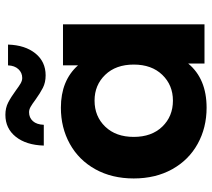

<svg xmlns="http://www.w3.org/2000/svg" viewBox="-58 -740 805 730"><g transform="rotate(-90 345.0 -374.5)"><path d="M618 -538V0H469V-62Q411 8 301 8Q225 8 163.5 -26Q102 -60 67 -123Q32 -186 32 -269Q32 -352 67 -415Q102 -478 163.5 -512Q225 -546 301 -546Q404 -546 462 -481V-538ZM465 -269Q465 -337 426 -377.5Q387 -418 328 -418Q268 -418 229 -377.5Q190 -337 190 -269Q190 -201 229 -160.5Q268 -120 328 -120Q387 -120 426 -160.5Q465 -201 465 -269ZM331 -643Q315 -655 304.5 -661Q294 -667 284 -667Q263 -667 250 -652.5Q237 -638 236 -611H157Q159 -678 190.5 -717.5Q222 -757 274 -757Q300 -757 320.5 -746.5Q341 -736 367 -717Q383 -705 393.5 -699Q404 -693 414 -693Q434 -693 447.5 -707.5Q461 -722 462 -747H541Q539 -682 507.5 -643Q476 -604 424 -604Q397 -604 376.5 -614.5Q356 -625 331 -643Z"/></g></svg>

Font: CMG Sans
Style: Bold
Weight: 700
Designer: Julieta Ulanovsky
Foundry: Julieta Ulanovsky
Version: Version 7.200